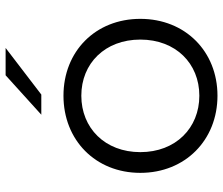

<svg xmlns="http://www.w3.org/2000/svg" viewBox="-74 -696 776 667"><g transform="rotate(-90 313.5 -363.0)"><path d="M248 -607H318L480 -731H385ZM314 5C468 5 581 -107 581 -263C581 -419 468 -530 314 -530C160 -530 46 -419 46 -263C46 -107 160 5 314 5ZM314 -58C202 -58 118 -140 118 -263C118 -386 202 -468 314 -468C426 -468 509 -386 509 -263C509 -140 426 -58 314 -58Z"/></g></svg>

Font: Montserrat Lite
Style: Regular
Weight: 400
Designer: Julieta Ulanovsky
Foundry: Julieta Ulanovsky
Version: Version 7.200;PS 007.200;hotconv 1.0.88;makeotf.lib2.5.64775